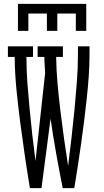

<svg xmlns="http://www.w3.org/2000/svg" viewBox="-20 -975 540 995"><path d="M73 -815V-955H427V-815H373V-905H277V-815H223V-905H127V-815ZM135 0Q121 -84 108.5 -169Q96 -254 85 -339Q74 -424 65.5 -509Q57 -594 56 -680H21V-735H151V-680H117Q117 -612 122 -544.5Q127 -477 133.5 -409.5Q140 -342 147.5 -275Q155 -208 164 -141L214 -597Q213 -618 211.5 -638.5Q210 -659 210 -680H175V-735H306V-680H271Q272 -609 278.5 -538Q285 -467 293.5 -396.5Q302 -326 312 -256Q322 -186 333 -115Q342 -188 350.5 -260.5Q359 -333 366 -406Q373 -479 378.5 -552Q384 -625 384 -698V-735H444V-698Q444 -640 440 -581.5Q436 -523 429.5 -464.5Q423 -406 416 -348Q409 -290 400.5 -232Q392 -174 383.5 -116Q375 -58 365 0H305Q287 -90 271 -180Q255 -270 242 -360L195 0Z"/></svg>

Font: Iosevka Curly Slab Light
Style: Regular
Weight: 300
Monospace: yes
Designer: Belleve Invis
Foundry: Belleve Invis
Version: Version 22.1.2; ttfautohint (v1.8.4)